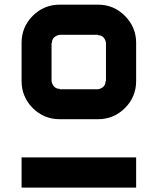

<svg xmlns="http://www.w3.org/2000/svg" viewBox="-20 -687 691 838"><path d="M574.2 131.7H74.2V0H574.2ZM407.5 -297.5Q420.8 -299.2 430.8 -308.3Q440.8 -317.5 440.8 -333.3H442.5V-500Q440.8 -513.3 432.1 -523.3Q423.3 -533.3 407.5 -533.3V-535H240.8Q227.5 -533.3 217.1 -524.6Q206.7 -515.8 206.7 -500H205V-333.3Q206.7 -320 215.8 -309.6Q225 -299.2 240.8 -299.2V-297.5ZM407.5 -166.7H240.8Q171.7 -166.7 122.9 -215.4Q74.2 -264.2 74.2 -333.3V-500Q74.2 -569.2 122.9 -617.9Q171.7 -666.7 240.8 -666.7H407.5Q476.7 -666.7 525.4 -617.5Q574.2 -568.3 574.2 -500V-333.3Q574.2 -264.2 525.4 -215.4Q476.7 -166.7 407.5 -166.7Z"/></svg>

Font: 0xA000-Squareish
Style: Squareish-Bold
Weight: 700
Version: Version 0.1